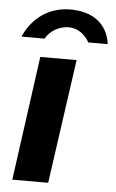

<svg xmlns="http://www.w3.org/2000/svg" viewBox="-53 -779 492 816"><g transform="rotate(5 192.5 -371.0)"><path d="M104 -530 31 0H184L259 -530ZM115 -609C137 -646 175 -666 215 -666C254 -666 285 -640 302 -609H385C372 -702 302 -742 214 -742C127 -742 54 -694 17 -609Z"/></g></svg>

Font: Cheyenne Sans
Style: Bold Italic
Weight: 700
Italic angle: -8.13011°
Designer: The Public Sans project authors (U.S. Web Design System), Libre Franklin designed by Pablo Impallari and Rodrigo Fuenzal
Foundry: The Cheyenne Sans Project Authors
Version: Version 2.007